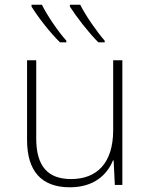

<svg xmlns="http://www.w3.org/2000/svg" viewBox="-20 -786 640 816"><path d="M398 -606H425V-613C391 -652 343 -721 321 -766H277V-758C305 -714 356 -648 398 -606ZM235 -606H262V-613C227 -652 180 -721 158 -766H114V-758C141 -714 192 -648 235 -606ZM277 10C379 10 435 -43 460 -104H463L468 0H500V-530H461V-233C461 -93 392 -25 282 -25C184 -25 134 -79 134 -197V-530H95V-191C95 -59 156 10 277 10Z"/></svg>

Font: Noto Sans Mono ExtraLight
Style: Regular
Weight: 200
Designer: Monotype Design Team
Foundry: Monotype Imaging Inc.
Version: Version 2.014